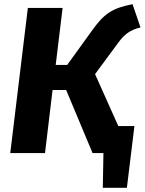

<svg xmlns="http://www.w3.org/2000/svg" viewBox="-20 -731 691 917"><path d="M544 -526C574 -567 601 -588 651 -600L613 -711C515 -692 476 -665 418 -583L301 -421H246L279 -693H113L29 0H195L231 -301H296L422 0H474L471 166H586L622 -129H545L434 -377Z"/></svg>

Font: Fira Sans OT
Style: Bold Italic
Weight: 700
Italic angle: -8°
Designer: Carrois Corporate & Edenspiekermann
Foundry: Carrois Corporate GbR & Edenspiekermann AG
Version: Version 2.001